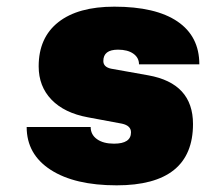

<svg xmlns="http://www.w3.org/2000/svg" viewBox="-20 -539 618 576"><path d="M346 -168 244 -187Q173 -200 134.5 -240Q96 -280 96 -340Q96 -426 155 -472.5Q214 -519 323 -519Q447 -519 512.5 -474.5Q578 -430 578 -346H397Q397 -366 380 -378Q363 -390 334 -390Q290 -390 290 -356Q290 -338 313 -333L425 -313Q559 -289 559 -167Q559 17 330 17Q204 17 132 -29.5Q60 -76 60 -158H252Q252 -135 271 -121.5Q290 -108 322 -108Q373 -108 373 -142Q373 -162 346 -168Z"/></svg>

Font: Overused Grotesk Black
Style: Italic
Weight: 900
Italic angle: -10°
Version: Version 0.003